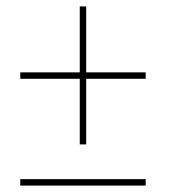

<svg xmlns="http://www.w3.org/2000/svg" viewBox="-20 -592 550 597"><path d="M228 -143V-347H43V-367H228V-572H248V-367H433V-347H248V-143ZM43 -15V-35H433V-15Z"/></svg>

Font: Noto Serif Display SemiCondensed
Style: Bold Italic
Weight: 700
Width: 4
Italic angle: -12°
Designer: Monotype Design Team
Foundry: Monotype Imaging Inc.
Version: Version 2.009